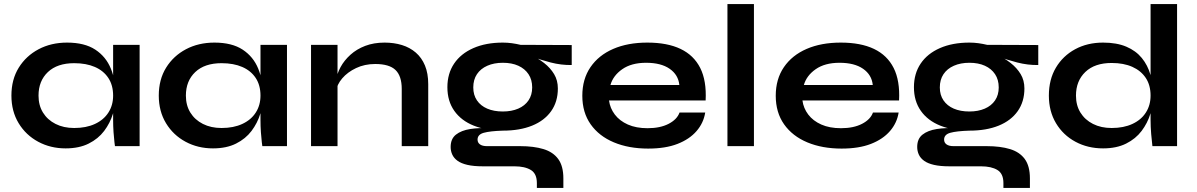

<svg xmlns="http://www.w3.org/2000/svg" viewBox="-20 -717 5875 942"><path d="M302 11Q228 11 167.5 -21.5Q107 -54 71.5 -112.5Q36 -171 36 -248Q36 -327 72 -385Q108 -443 169.5 -475.5Q231 -508 309 -508Q395 -508 447.5 -473.5Q500 -439 524 -380Q548 -321 548 -248Q548 -204 534 -158.5Q520 -113 491 -74.5Q462 -36 415 -12.5Q368 11 302 11ZM344 -89Q403 -89 446 -109Q489 -129 512 -165Q535 -201 535 -248Q535 -299 511.5 -334.5Q488 -370 445.5 -388.5Q403 -407 344 -407Q261 -407 215 -363.5Q169 -320 169 -248Q169 -200 191 -164.5Q213 -129 252.5 -109Q292 -89 344 -89ZM535 -497H665V0H544Q544 0 541.5 -19.5Q539 -39 537 -69Q535 -99 535 -128Z M1025 11Q951 11 890.5 -21.5Q830 -54 794.5 -112.5Q759 -171 759 -248Q759 -327 795 -385Q831 -443 892.5 -475.5Q954 -508 1032 -508Q1118 -508 1170.5 -473.5Q1223 -439 1247 -380Q1271 -321 1271 -248Q1271 -204 1257 -158.5Q1243 -113 1214 -74.5Q1185 -36 1138 -12.5Q1091 11 1025 11ZM1067 -89Q1126 -89 1169 -109Q1212 -129 1235 -165Q1258 -201 1258 -248Q1258 -299 1234.5 -334.5Q1211 -370 1168.5 -388.5Q1126 -407 1067 -407Q984 -407 938 -363.5Q892 -320 892 -248Q892 -200 914 -164.5Q936 -129 975.5 -109Q1015 -89 1067 -89ZM1258 -497H1388V0H1267Q1267 0 1264.5 -19.5Q1262 -39 1260 -69Q1258 -99 1258 -128Z M1506 -497H1636V0H1506ZM1867 -508Q1913 -508 1952 -496Q1991 -484 2020 -459Q2049 -434 2065 -395.5Q2081 -357 2081 -304V0H1951V-281Q1951 -344 1920.5 -373.5Q1890 -403 1821 -403Q1769 -403 1727 -383Q1685 -363 1659 -332.5Q1633 -302 1629 -269L1628 -320Q1633 -355 1651 -388Q1669 -421 1699.5 -448.5Q1730 -476 1772 -492Q1814 -508 1867 -508Z M2447 -76Q2366 -76 2304.5 -100.5Q2243 -125 2209 -173Q2175 -221 2175 -289Q2175 -356 2208 -405Q2241 -454 2302.5 -481Q2364 -508 2447 -508Q2470 -508 2491.5 -505Q2513 -502 2534 -497L2785 -496V-398Q2734 -397 2681.5 -410.5Q2629 -424 2589 -440L2586 -447Q2620 -431 2650 -407.5Q2680 -384 2698.5 -353.5Q2717 -323 2717 -283Q2717 -218 2684 -171.5Q2651 -125 2590.5 -100.5Q2530 -76 2447 -76ZM2614 205V181Q2614 135 2584.5 117Q2555 99 2504 99H2349Q2304 99 2273.5 92Q2243 85 2225 72Q2207 59 2199 41.5Q2191 24 2191 4Q2191 -36 2217 -56.5Q2243 -77 2287 -84Q2331 -91 2384 -87L2447 -76Q2384 -74 2353.5 -65.5Q2323 -57 2323 -32Q2323 -17 2335 -8.5Q2347 0 2369 0H2532Q2599 0 2646.5 14.5Q2694 29 2719 63.5Q2744 98 2744 158V205ZM2447 -170Q2490 -170 2522.5 -184Q2555 -198 2573 -224.5Q2591 -251 2591 -288Q2591 -326 2573 -353Q2555 -380 2523 -394.5Q2491 -409 2447 -409Q2404 -409 2371 -394.5Q2338 -380 2320 -353Q2302 -326 2302 -288Q2302 -251 2320 -224.5Q2338 -198 2370.5 -184Q2403 -170 2447 -170Z M3314 -165H3440Q3432 -114 3397.5 -74Q3363 -34 3304 -11Q3245 12 3160 12Q3065 12 2992 -18.5Q2919 -49 2878 -107Q2837 -165 2837 -247Q2837 -329 2877 -387.5Q2917 -446 2988.5 -477Q3060 -508 3156 -508Q3254 -508 3319 -477Q3384 -446 3415.5 -383.5Q3447 -321 3442 -224H2968Q2973 -186 2996.5 -155Q3020 -124 3060.5 -106Q3101 -88 3157 -88Q3219 -88 3260.5 -109.5Q3302 -131 3314 -165ZM3150 -409Q3078 -409 3033 -377.5Q2988 -346 2975 -300H3313Q3308 -350 3265.5 -379.5Q3223 -409 3150 -409Z M3549 -697H3679V0H3549Z M4263 -165H4389Q4381 -114 4346.5 -74Q4312 -34 4253 -11Q4194 12 4109 12Q4014 12 3941 -18.5Q3868 -49 3827 -107Q3786 -165 3786 -247Q3786 -329 3826 -387.5Q3866 -446 3937.5 -477Q4009 -508 4105 -508Q4203 -508 4268 -477Q4333 -446 4364.5 -383.5Q4396 -321 4391 -224H3917Q3922 -186 3945.5 -155Q3969 -124 4009.5 -106Q4050 -88 4106 -88Q4168 -88 4209.5 -109.5Q4251 -131 4263 -165ZM4099 -409Q4027 -409 3982 -377.5Q3937 -346 3924 -300H4262Q4257 -350 4214.5 -379.5Q4172 -409 4099 -409Z M4736 -76Q4655 -76 4593.5 -100.5Q4532 -125 4498 -173Q4464 -221 4464 -289Q4464 -356 4497 -405Q4530 -454 4591.5 -481Q4653 -508 4736 -508Q4759 -508 4780.5 -505Q4802 -502 4823 -497L5074 -496V-398Q5023 -397 4970.5 -410.5Q4918 -424 4878 -440L4875 -447Q4909 -431 4939 -407.5Q4969 -384 4987.5 -353.5Q5006 -323 5006 -283Q5006 -218 4973 -171.5Q4940 -125 4879.5 -100.5Q4819 -76 4736 -76ZM4903 205V181Q4903 135 4873.5 117Q4844 99 4793 99H4638Q4593 99 4562.5 92Q4532 85 4514 72Q4496 59 4488 41.5Q4480 24 4480 4Q4480 -36 4506 -56.5Q4532 -77 4576 -84Q4620 -91 4673 -87L4736 -76Q4673 -74 4642.5 -65.5Q4612 -57 4612 -32Q4612 -17 4624 -8.5Q4636 0 4658 0H4821Q4888 0 4935.5 14.5Q4983 29 5008 63.5Q5033 98 5033 158V205ZM4736 -170Q4779 -170 4811.5 -184Q4844 -198 4862 -224.5Q4880 -251 4880 -288Q4880 -326 4862 -353Q4844 -380 4812 -394.5Q4780 -409 4736 -409Q4693 -409 4660 -394.5Q4627 -380 4609 -353Q4591 -326 4591 -288Q4591 -251 4609 -224.5Q4627 -198 4659.5 -184Q4692 -170 4736 -170Z M5392 11Q5317 11 5256.5 -21.5Q5196 -54 5161 -112.5Q5126 -171 5126 -248Q5126 -327 5160.5 -385Q5195 -443 5255 -475.5Q5315 -508 5392 -508Q5459 -508 5506 -488Q5553 -468 5582 -432.5Q5611 -397 5624.5 -350Q5638 -303 5638 -248Q5638 -204 5624 -158.5Q5610 -113 5581 -74.5Q5552 -36 5505 -12.5Q5458 11 5392 11ZM5434 -89Q5493 -89 5536 -109Q5579 -129 5602 -165Q5625 -201 5625 -248Q5625 -299 5601.5 -334.5Q5578 -370 5535.5 -389Q5493 -408 5434 -408Q5351 -408 5305 -364Q5259 -320 5259 -248Q5259 -200 5281 -164.5Q5303 -129 5342.5 -109Q5382 -89 5434 -89ZM5625 -697H5755V0H5634Q5631 -23 5628 -59.5Q5625 -96 5625 -128Z"/></svg>

Font: Syne
Style: Bold
Weight: 700
Designer: Lucas Descroix
Foundry: Bonjour Monde
Version: Version 2.200